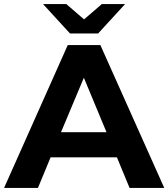

<svg xmlns="http://www.w3.org/2000/svg" viewBox="-29 -921 825 941"><path d="M270 -273H493L382 -540ZM544 -150H219L157 0H-9L303 -700H463L776 0H606ZM314 -757 182 -901H296L383 -826L470 -901H584L452 -757Z"/></svg>

Font: Montserrat Z
Style: Bold
Weight: 700
Designer: Julieta Ulanovsky
Foundry: Julieta Ulanovsky
Version: Version 8.000